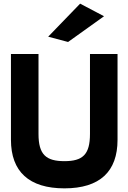

<svg xmlns="http://www.w3.org/2000/svg" viewBox="-20 -1009 702 1052"><path d="M244 -808 353 -779 550 -920 419 -989ZM473 -713V-275C473 -162 433 -126 333 -126C232 -126 191 -162 191 -275V-713H40V-243C40 -69 139 23 333 23C527 23 624 -69 624 -243V-713Z"/></svg>

Font: Bluebird
Style: SfBdExt
Weight: 700
Designer: Jasper
Foundry: Cannot Into Space Fonts
Version: Version 0.98